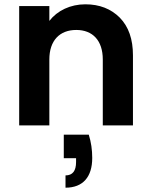

<svg xmlns="http://www.w3.org/2000/svg" viewBox="-20 -582 701 891"><path d="M69 -554V0H209V-306C209 -394 257 -443 334 -443C410 -443 457 -394 457 -306V0H597V-325C597 -400 577 -458 536 -500C495 -541 442 -562 376 -562C307 -562 246 -533 209 -485V-554ZM276 152H333V170C333 211 317 232 284 232V289C365 289 408 239 408 151C408 114 403 78 392 43H276Z"/></svg>

Font: Poppins SemiBold
Style: Regular
Weight: 600
Designer: Ninad Kale (Devanagari), Jonny Pinhorn (Latin)
Foundry: Indian Type Foundry
Version: 4.004